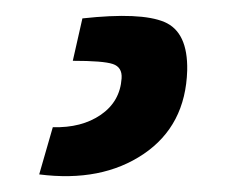

<svg xmlns="http://www.w3.org/2000/svg" viewBox="-20 17 282 240"><path d="M83 40Q156 32 185.5 44.5Q215 57 214 105Q212 174 159.5 209.5Q107 245 29 235L46 176Q82 177 106 160.5Q130 144 132 115Q133 101 121 97Q109 93 71 93Z"/></svg>

Font: Exo 2 Semi Bold
Style: Regular
Weight: 600
Designer: Natanael Gama
Version: Version 1.001;PS 001.001;hotconv 1.0.88;makeotf.lib2.5.64775